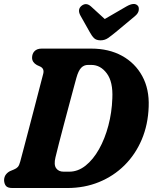

<svg xmlns="http://www.w3.org/2000/svg" viewBox="-20 -944 767 964"><path d="M0.5 -39.5Q1 -57 10.2 -68.5Q19.5 -80 32 -85.5L50 -93Q62.5 -98 69.5 -105.8Q76.5 -113.5 81.5 -132.5Q88.5 -158 100 -202.2Q111.5 -246.5 125.5 -299.2Q139.5 -352 153.2 -405Q167 -458 178.5 -502.5Q190 -547 197 -573.5Q203.5 -599 182.5 -609.5L165 -617.5Q141.5 -631 141 -653.5Q141 -674.5 153.5 -687.2Q166 -700 189.5 -700H437.5Q526.5 -700 592.5 -663.8Q658.5 -627.5 694.2 -562Q730 -496.5 726.5 -408.5Q723.5 -318.5 691.8 -243.5Q660 -168.5 605 -114Q550 -59.5 477 -29.8Q404 0 318 0H42Q18 0 9.5 -11Q1 -22 0.5 -39.5ZM327.5 -82Q371.5 -82 409.8 -112.5Q448 -143 477.2 -195Q506.5 -247 524 -313Q541.5 -379 544 -450Q548 -533 516.2 -575.5Q484.5 -618 439 -618H421.5Q401.5 -618 387.5 -603.5Q373.5 -589 363.5 -553Q359.5 -539 349.8 -502.5Q340 -466 327 -417.5Q314 -369 300.5 -318Q287 -267 275.8 -223.5Q264.5 -180 258.5 -154Q249.5 -117 261.8 -99.5Q274 -82 299.5 -82ZM561.5 -783Q539.5 -765 522.8 -753.2Q506 -741.5 485 -741.5Q463.5 -741.5 452.2 -752.5Q441 -763.5 430.5 -783L383.5 -866.5Q367.5 -896.5 389 -914.5Q412.5 -933.5 437 -911.5L506 -848.5L614.5 -911.5Q655.5 -935 672.5 -914.5Q678.5 -907.5 676.5 -892.2Q674.5 -877 657 -862.5Z"/></svg>

Font: Fraunces 144pt SuperSoft
Style: Bold Italic
Weight: 700
Italic angle: -16°
Version: Version 1.000;[0bf87f6ff]